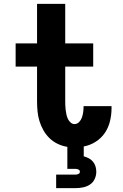

<svg xmlns="http://www.w3.org/2000/svg" viewBox="-20 -755 640 995"><path d="M271 220V150H371Q379 150 386.5 146.5Q394 143 394 135Q394 127 386.5 123.5Q379 120 371 120H329V6Q303 2 279 -9.5Q255 -21 236.5 -39Q218 -57 205 -80Q192 -103 184.5 -127.5Q177 -152 174.5 -178Q172 -204 172 -230V-410H61V-530H172V-735H318V-530H463V-410H318V-230Q318 -219 318.5 -207Q319 -195 320.5 -183.5Q322 -172 324.5 -160.5Q327 -149 332 -138.5Q337 -128 346 -120Q355 -112 366 -112Q380 -112 390 -122.5Q400 -133 404.5 -146Q409 -159 411 -173Q413 -187 413 -200Q413 -202 413 -203Q413 -204 413 -205H558Q558 -202 558 -199.5Q558 -197 558 -194Q558 -160 550 -127Q542 -94 523.5 -66.5Q505 -39 476 -20.5Q447 -2 414 4V55Q428 59 440.5 65.5Q453 72 462 83Q471 94 475 107.5Q479 121 479 135Q479 155 470.5 173Q462 191 446 201.5Q430 212 410.5 216Q391 220 371 220Z"/></svg>

Font: Iosevka Slab Heavy Extended
Style: Regular
Weight: 900
Width: 7
Monospace: yes
Designer: Belleve Invis
Foundry: Belleve Invis
Version: Version 11.1.0; ttfautohint (v1.8.3)